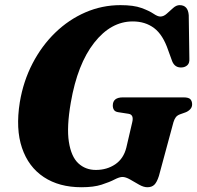

<svg xmlns="http://www.w3.org/2000/svg" viewBox="-20 -734 786 766"><path d="M460.5 -713.5Q513.5 -713.5 544.2 -702.2Q575 -691 592 -679.5Q609 -668 619.5 -668Q633 -668 645.5 -679.5Q658 -691 670.8 -702.2Q683.5 -713.5 696.5 -713.5Q730 -713.5 733 -673.5L735.5 -499.5Q736.5 -482.5 727.8 -474.2Q719 -466 706.5 -465Q678 -462.5 667 -489.5L651 -533.5Q630 -595.5 594.8 -622Q559.5 -648.5 509.5 -648.5Q422.5 -648.5 355.8 -563.5Q289 -478.5 262.5 -325Q245.5 -227 254.8 -168Q264 -109 292.5 -82.5Q321 -56 362.5 -56Q406.5 -56 439.8 -78.5Q473 -101 484 -145L507.5 -246Q515 -276.5 493 -280L451 -286.5Q439 -288.5 434.5 -295.8Q430 -303 430 -313Q430 -345.5 470.5 -345.5H712Q733 -345.5 739.8 -337.8Q746.5 -330 746.5 -317.5Q746.5 -306 738.5 -297.8Q730.5 -289.5 719.5 -285.5L698.5 -278Q687.5 -274 681.8 -266.8Q676 -259.5 672 -246.5L614 -32Q606 -7 595.8 3Q585.5 13 568 13Q553 13 535 2.8Q517 -7.5 499.2 -17.8Q481.5 -28 468.5 -28Q456.5 -28 436.8 -17.8Q417 -7.5 385.2 2.8Q353.5 13 305 13Q216 13 154.8 -27.5Q93.5 -68 67.8 -143.8Q42 -219.5 59 -326Q73 -410 109.8 -480.8Q146.5 -551.5 200.5 -603.8Q254.5 -656 321 -684.8Q387.5 -713.5 460.5 -713.5Z"/></svg>

Font: Fraunces 9pt S000
Style: Bold Italic
Weight: 700
Italic angle: -16°
Version: Version 1.000; ttfautohint (v1.8.3)